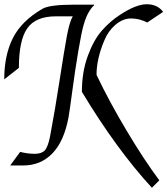

<svg xmlns="http://www.w3.org/2000/svg" viewBox="-26 -772 789 905"><path d="M323 -750H417L418 -747Q408 -740 394 -717.5Q380 -695 369 -657.5Q358 -620 343 -531Q328 -442 315 -344.5Q302 -247 297 -219Q276 -106 221 -49Q166 8 83 8H22L69 -56Q105 -47 137.5 -47Q170 -47 185 -63Q200 -79 210 -129Q233 -251 255 -394Q277 -537 289.5 -603.5Q302 -670 317 -695H237Q142 -695 102.5 -638.5Q63 -582 63 -452L-6 -398Q-6 -512 35 -593Q76 -674 175 -731Q208 -750 323 -750ZM743 -716 668 -666Q631 -685 592 -685Q553 -685 518.5 -655.5Q484 -626 466 -582Q429 -495 429 -419Q489 -293 571.5 -155Q654 -17 725 78L690 113Q524 -67 360 -339Q360 -432 387.5 -507.5Q415 -583 453.5 -627Q492 -671 538 -701Q615 -752 665.5 -752Q716 -752 743 -716Z"/></svg>

Font: Felipa
Style: Regular
Weight: 400
Designer: Javier Alcaraz
Foundry: Fontstage
Version: Version 1.001